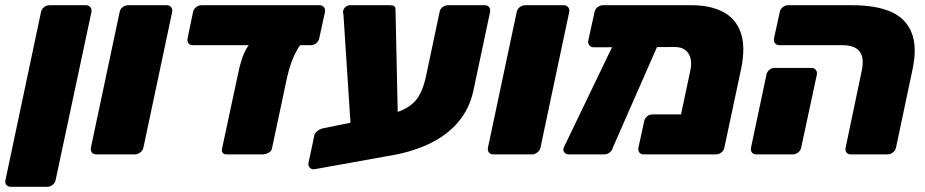

<svg xmlns="http://www.w3.org/2000/svg" viewBox="-36 -591 3541 735"><path d="M5 124Q-6 124 -12 116.5Q-18 109 -15 98L121 -545Q123 -556 132.5 -563.5Q142 -571 153 -571H294Q304 -571 310 -563.5Q316 -556 314 -545L177 98Q175 109 165.5 116.5Q156 124 146 124Z M332 0Q321 0 315.5 -7.5Q310 -15 312 -26L422 -545Q424 -556 433.5 -563.5Q443 -571 454 -571H603Q613 -571 619 -563.5Q625 -556 623 -545L513 -26Q511 -15 501 -7.5Q491 0 481 0Z M831 0Q821 0 816.5 -6Q812 -12 814 -22L875 -307Q888 -373 909 -407.5Q930 -442 963 -442H1150Q1125 -442 1101 -399.5Q1077 -357 1063 -295L1005 -22Q1003 -12 991.5 -6Q980 0 970 0ZM702 -418Q691 -418 685.5 -425.5Q680 -433 682 -444L703 -545Q705 -556 714.5 -563.5Q724 -571 735 -571H1187Q1198 -571 1204 -563.5Q1210 -556 1208 -545L1186 -444Q1184 -434 1175 -426Q1166 -418 1154 -418Z M1167 57Q1156 58 1149.5 50.5Q1143 43 1145 32L1167 -71Q1169 -82 1178 -89Q1187 -96 1197 -99L1431 -147Q1488 -159 1520.5 -178Q1553 -197 1569.5 -227Q1586 -257 1595 -300L1647 -546Q1649 -557 1658.5 -564Q1668 -571 1679 -571H1820Q1831 -571 1836.5 -563.5Q1842 -556 1840 -545L1776 -243Q1761 -174 1717.5 -123Q1674 -72 1605 -39.5Q1536 -7 1445 7ZM1312 -24 1279 -531Q1278 -539 1277.5 -543Q1277 -547 1278 -551Q1280 -559 1287.5 -565Q1295 -571 1303 -571H1459Q1478 -571 1478 -556L1489 -47Z M1852 0Q1841 0 1835.5 -7.5Q1830 -15 1832 -26L1942 -545Q1944 -556 1953.5 -563.5Q1963 -571 1974 -571H2123Q2133 -571 2139 -563.5Q2145 -556 2143 -545L2033 -26Q2031 -15 2021 -7.5Q2011 0 2001 0Z M2548 -411 2237 -410Q2226 -410 2220 -417.5Q2214 -425 2216 -436L2240 -545Q2242 -556 2251.5 -563.5Q2261 -571 2272 -571H2613Q2681 -571 2730 -546.5Q2779 -522 2799 -468Q2819 -414 2801 -327L2737 -26Q2735 -15 2725.5 -7.5Q2716 0 2705 0H2428Q2417 0 2411.5 -7.5Q2406 -15 2408 -26L2430 -127Q2432 -138 2441 -145.5Q2450 -153 2461 -153H2571L2606 -318Q2613 -349 2607 -369.5Q2601 -390 2586 -400.5Q2571 -411 2548 -411ZM2142 0Q2131 0 2124.5 -7.5Q2118 -15 2122 -26L2327 -452Q2332 -463 2340.5 -470.5Q2349 -478 2359 -478L2477 -477Q2487 -477 2493.5 -467Q2500 -457 2495 -447L2310 -26Q2308 -15 2298 -7.5Q2288 0 2278 0Z M3221 0Q3210 0 3204.5 -7Q3199 -14 3201 -25L3263 -321Q3273 -369 3255 -393.5Q3237 -418 3188 -418H2948Q2937 -418 2931 -425.5Q2925 -433 2927 -444L2949 -545Q2951 -556 2960.5 -563.5Q2970 -571 2981 -571H3226Q3318 -571 3375.5 -545.5Q3433 -520 3454.5 -464Q3476 -408 3456 -319L3394 -26Q3392 -15 3382.5 -7.5Q3373 0 3362 0ZM2859 0Q2848 0 2842.5 -7.5Q2837 -15 2839 -26L2898 -305Q2900 -316 2909 -323.5Q2918 -331 2929 -331H3070Q3081 -331 3087 -323.5Q3093 -316 3091 -305L3031 -26Q3029 -15 3019.5 -7.5Q3010 0 3000 0Z"/></svg>

Font: Rubik ExtraBold
Style: Italic
Weight: 800
Italic angle: -12°
Designer: Hubert and Fischer
Foundry: Hubert and Fischer
Version: Version 2.300;gftools[0.9.30]